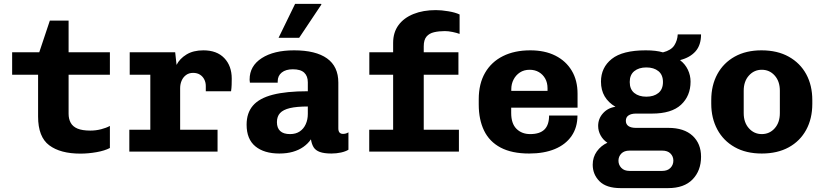

<svg xmlns="http://www.w3.org/2000/svg" viewBox="-20 -780 4240 988"><path d="M393.5 10.5Q290.5 10.5 233.2 -32.5Q176 -75.5 176 -180V-395.5H42.5V-511H182L236.5 -674H333V-511H545.5V-395.5H333V-194.5Q333 -168 343.8 -148.2Q354.5 -128.5 379 -118.2Q403.5 -108 445 -108Q473.5 -108 500.5 -115Q527.5 -122 545.5 -132V-18.5Q519 -4.5 476.8 3Q434.5 10.5 393.5 10.5Z M753.5 0V-395.5H647.5V-511H881.5L888.5 -446Q904.5 -478 939.5 -499.5Q974.5 -521 1026.5 -521Q1096 -521 1134.2 -481Q1172.5 -441 1172.5 -375Q1172.5 -359 1172 -343.2Q1171.5 -327.5 1169 -310.5H1039V-337.5Q1039 -356 1031.2 -371.2Q1023.5 -386.5 1009 -395.8Q994.5 -405 973.5 -405Q952.5 -405 937.5 -394Q922.5 -383 914.8 -365.2Q907 -347.5 907 -326.5V0ZM645.5 0V-112.5H1099.5V0Z M1417.5 10Q1339 10 1294 -27Q1249 -64 1249 -138.5Q1249 -198.5 1281.5 -236.5Q1314 -274.5 1383.5 -292.5Q1453 -310.5 1564 -310.5V-356.5Q1564 -388.5 1545.5 -406Q1527 -423.5 1487 -423.5Q1450.5 -423.5 1429.8 -406.8Q1409 -390 1409 -361.5V-354.5H1266Q1265.5 -361.5 1265 -364.2Q1264.5 -367 1264.5 -367.2Q1264.5 -367.5 1264.5 -368Q1264.5 -368.5 1264.5 -371.5Q1264.5 -440.5 1326.8 -480.8Q1389 -521 1493.5 -521Q1604.5 -521 1662.8 -479.5Q1721 -438 1721 -355V-119.5Q1721 -105 1727.2 -98Q1733.5 -91 1745 -91Q1760.5 -91 1773 -99V-9.5Q1758.5 -0.5 1734.8 4.8Q1711 10 1685.5 10Q1648 10 1626 2Q1604 -6 1594 -22Q1584 -38 1580 -63Q1564.5 -40.5 1541 -24Q1517.5 -7.5 1486.8 1.2Q1456 10 1417.5 10ZM1472.5 -90Q1502 -90 1522.2 -103.5Q1542.5 -117 1553.2 -140.8Q1564 -164.5 1564 -193.5V-232Q1507 -232 1472 -223.8Q1437 -215.5 1421 -198Q1405 -180.5 1405 -151.5Q1405 -121.5 1421.8 -105.8Q1438.5 -90 1472.5 -90ZM1413.5 -585.5 1498.5 -760H1632.5L1634 -757L1519.5 -585.5Z M2003 0V-395.5H1880.5V-511H2003V-559.5Q2003 -613 2030.5 -650.5Q2058 -688 2107.8 -708Q2157.5 -728 2223 -728Q2251 -728 2287 -722Q2323 -716 2345 -705.5V-605.5Q2330.5 -611 2308.8 -615.5Q2287 -620 2269.5 -620Q2238.5 -620 2213.8 -614.2Q2189 -608.5 2174.8 -591.8Q2160.5 -575 2160.5 -541.5V-511H2339V-395.5H2160.5V0ZM1880 0V-112.5H2341.5V0Z M2703 10Q2614 10 2556.2 -20.5Q2498.5 -51 2471 -107.8Q2443.5 -164.5 2443.5 -242V-269Q2443.5 -349 2476 -405.2Q2508.5 -461.5 2568 -491.2Q2627.5 -521 2709 -521Q2784 -521 2838.2 -493.5Q2892.5 -466 2922.2 -416.2Q2952 -366.5 2952 -297.5V-226H2610.5V-198.5Q2610.5 -144 2637.8 -117Q2665 -90 2708.5 -90Q2757.5 -90 2781.5 -113.5Q2805.5 -137 2805.5 -185.5H2951.5Q2951.5 -124 2921 -80Q2890.5 -36 2835 -13Q2779.5 10 2703 10ZM2611 -312.5H2797.5V-325.5Q2797.5 -354 2785.8 -375.2Q2774 -396.5 2753.2 -408.8Q2732.5 -421 2705.5 -421Q2676.5 -421 2655.5 -407.2Q2634.5 -393.5 2622.8 -370.8Q2611 -348 2611 -321Z M3173.5 188Q3100.5 188 3065.2 153Q3030 118 3030 67.5Q3030 29 3051.2 -0.8Q3072.5 -30.5 3105.5 -45.5Q3083.5 -60 3070.8 -83Q3058 -106 3058 -132Q3058 -169.5 3083 -197.2Q3108 -225 3147 -230.5Q3110.5 -252 3091.5 -284.2Q3072.5 -316.5 3072.5 -360Q3072.5 -432.5 3128 -476.8Q3183.5 -521 3303 -521Q3356.5 -521 3391.5 -510.5Q3434 -521.5 3450 -546.8Q3466 -572 3467.5 -603H3587.5Q3587.5 -548 3559.2 -516Q3531 -484 3480.5 -471V-469.5Q3506 -450 3519.8 -421Q3533.5 -392 3533.5 -360Q3533.5 -286.5 3484.5 -241Q3435.5 -195.5 3335 -195.5H3253Q3228.5 -195.5 3214.5 -186.2Q3200.5 -177 3200.5 -158.5Q3200.5 -140.5 3214 -131.2Q3227.5 -122 3252 -122H3419Q3500 -122 3543.8 -81.5Q3587.5 -41 3587.5 26.5Q3587.5 98 3544 143Q3500.5 188 3418 188ZM3219.5 99.5H3387.5Q3415 99.5 3430 84Q3445 68.5 3445 46.5Q3445 25 3430.2 10Q3415.5 -5 3387.5 -5H3219.5Q3192 -5 3177.2 10.2Q3162.5 25.5 3162.5 47Q3162.5 68 3177.2 83.8Q3192 99.5 3219.5 99.5ZM3306 -282.5Q3344.5 -282.5 3368 -301.5Q3391.5 -320.5 3391.5 -358Q3391.5 -395 3368 -414Q3344.5 -433 3306 -433Q3267.5 -433 3244 -414Q3220.5 -395 3220.5 -358Q3220.5 -320.5 3244 -301.5Q3267.5 -282.5 3306 -282.5Z M3900 10Q3819 10 3760.8 -22.8Q3702.5 -55.5 3671.2 -113.8Q3640 -172 3640 -246V-265Q3640 -341 3671.5 -398.8Q3703 -456.5 3761 -488.8Q3819 -521 3898.5 -521Q3980.5 -521 4039 -488.2Q4097.5 -455.5 4128.8 -398Q4160 -340.5 4160 -265V-246Q4160 -169.5 4128.5 -111.8Q4097 -54 4038.8 -22Q3980.5 10 3900 10ZM3900 -90Q3940 -90 3966.5 -119.8Q3993 -149.5 3993 -198V-313Q3993 -361.5 3966.5 -391.2Q3940 -421 3900 -421Q3860.5 -421 3833.8 -391.2Q3807 -361.5 3807 -313V-198Q3807 -149.5 3833.8 -119.8Q3860.5 -90 3900 -90Z"/></svg>

Font: Chivo Mono Medium
Style: Regular
Weight: 500
Monospace: yes
Designer: Hector Gatti
Foundry: Omnibus-Type
Version: Version 1.008